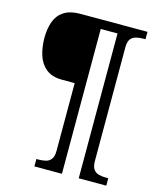

<svg xmlns="http://www.w3.org/2000/svg" viewBox="-127 -850 870 1050"><g transform="rotate(15 308.5 -324.5)"><path d="M169 111V69H182Q205 69 223.5 64Q242 59 253 43.5Q264 28 264 -3V-386H193Q135 -386 101.5 -413.5Q68 -441 54 -485.5Q40 -530 40 -582Q40 -636 55 -676Q70 -716 104.5 -738Q139 -760 195 -760H576V-718H563Q541 -718 522 -713Q503 -708 492 -693Q481 -678 481 -646V-3Q481 28 492 43.5Q503 59 522 64Q541 69 563 69H576V111H420V-709H325V111Z"/></g></svg>

Font: Noto Serif Khmer
Style: Regular
Weight: 400
Designer: Danh Hong and the Monotype Design Team
Foundry: Monotype Imaging Inc.
Version: Version 2.003